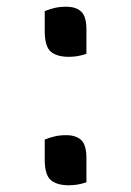

<svg xmlns="http://www.w3.org/2000/svg" viewBox="-20 -544 390 571"><path d="M237 -384Q212 -375 185 -375Q149 -375 131 -390.5Q113 -406 113 -452V-511Q128 -517 143 -520.5Q158 -524 177 -524Q206 -524 221.5 -509.5Q237 -495 237 -456ZM237 -2Q212 7 185 7Q149 7 131 -8.5Q113 -24 113 -70V-129Q128 -135 143 -138.5Q158 -142 177 -142Q206 -142 221.5 -127.5Q237 -113 237 -74Z"/></svg>

Font: Recursive Sn Csl St
Style: Regular
Weight: 400
Version: Version 1.079;hotconv 1.0.112;makeotfexe 2.5.65598; ttfautoh